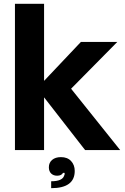

<svg xmlns="http://www.w3.org/2000/svg" viewBox="-20 -783 650 1002"><path d="M210 0H58V-763H210V-361L402 -564H592L351 -320L607 0H424L210 -275ZM247 163Q306 163 315 133Q319 126 317 119H309Q301 134 278 134Q259 134 247 122.5Q235 111 235 90Q235 66 252 51.5Q269 37 298 37Q332 37 351 57.5Q370 78 370 109Q370 199 247 199Z"/></svg>

Font: Open Sauce One ExtraBold
Style: Regular
Weight: 800
Designer: Alfredo Marco Pradil
Foundry: Creative Sauce Fz LLC
Version: Version 1.477